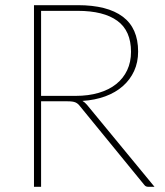

<svg xmlns="http://www.w3.org/2000/svg" viewBox="-20 -723 637 743"><path d="M139 -352H273Q322.5 -352 362.2 -363.8Q402 -375.5 429.8 -397.8Q457.5 -420 472.2 -451.5Q487 -483 487 -522.5Q487 -604 434 -642.5Q381 -681 281 -681H139ZM578 0H555.5Q550 0 545.8 -1.5Q541.5 -3 537.5 -8.5L289.5 -312Q285.5 -317.5 281.2 -321Q277 -324.5 271.8 -326.8Q266.5 -329 259.2 -330Q252 -331 241.5 -331H139V0H111.5V-703H281Q395.5 -703 455 -658.5Q514.5 -614 514.5 -523.5Q514.5 -482 499 -448.2Q483.5 -414.5 455.5 -389.8Q427.5 -365 387.5 -350.2Q347.5 -335.5 299 -332.5Q308 -327.5 316.5 -317.5Z"/></svg>

Font: Lato 2
Style: Regular
Weight: 200
Designer: Lukasz Dziedzic with Adam Twardoch and Botio Nikoltchev
Foundry: tyPoland Lukasz Dziedzic
Version: Version 2.015; 2015-08-06; http://www.latofonts.com/